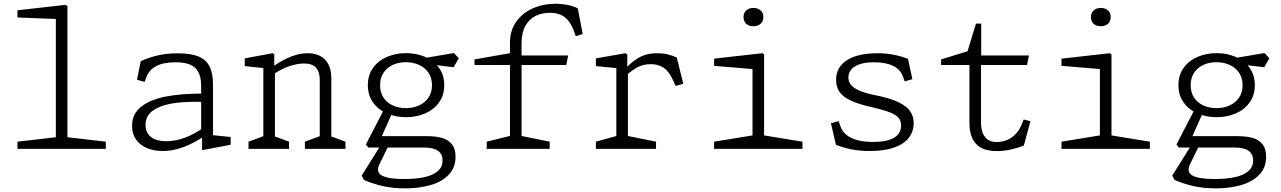

<svg xmlns="http://www.w3.org/2000/svg" viewBox="-20 -797 6860 1028"><path d="M73.5 -38.5 294.5 -64 279 -32V-721.5L301 -694.5L73.5 -703.5V-742L331 -771L341 -765V-32L325.5 -64L546.5 -38.5V0H73.5Z M1062 -68.5 1057 -79.5V-337.5Q1057 -386 1040.5 -413.8Q1024 -441.5 993.5 -452.8Q963 -464 917 -463.5Q852.5 -463 815 -442.5Q777.5 -422 763 -382L754.5 -358.5L713.5 -370L733.5 -469.5Q777 -489 824 -500.2Q871 -511.5 932.5 -511.5Q1002.5 -511.5 1043.2 -494.5Q1084 -477.5 1102.2 -440.8Q1120.5 -404 1120.5 -343V-50L1098 -75.5L1215 -63.5V-22L1067 6H1062ZM687 -122.5Q687 -187.5 736.2 -226Q785.5 -264.5 868.5 -280.2Q951.5 -296 1061 -296L1074.5 -251Q994.5 -254.5 924.2 -246.5Q854 -238.5 806.5 -210Q759 -181.5 759 -128Q759 -101 772 -81.2Q785 -61.5 809.5 -51.2Q834 -41 868.5 -41Q919.5 -41 968.8 -59.2Q1018 -77.5 1068.5 -112.5V-64.5L1065.5 -62.5Q1034 -42 1000 -25.5Q966 -9 928.2 1.2Q890.5 11.5 853 11.5Q802 11.5 764.5 -5Q727 -21.5 707 -51.8Q687 -82 687 -122.5Z M1612.5 -38.5 1703.5 -72 1692 -45V-367Q1692 -400.5 1681.5 -420.5Q1671 -440.5 1652.5 -448.8Q1634 -457 1607 -457Q1577.5 -457 1538.5 -445.8Q1499.5 -434.5 1453 -405.5Q1445 -400.5 1436.8 -395Q1428.5 -389.5 1420.5 -383.5L1425.5 -429.5Q1434.5 -436 1439 -439Q1443.5 -442 1452 -448Q1484 -469 1513.2 -483.2Q1542.5 -497.5 1570.8 -504.8Q1599 -512 1626.5 -512Q1666 -512 1694.5 -497.2Q1723 -482.5 1738.5 -452.2Q1754 -422 1754 -376.5V-40L1738.5 -72L1829.5 -38.5V0H1612.5ZM1310.5 -38.5 1401.5 -72 1390 -45V-457.5L1412 -430.5L1290.5 -443V-484.5L1438.5 -512L1448.5 -507V-426.5L1452 -419.5V-40L1436.5 -72L1527.5 -38.5V0H1310.5Z M1928.5 166.5 1916.5 143 2018.5 -19.5H2061.5L2012 81.5Q1991 124.5 2025 143Q2059 161.5 2141 161.5Q2204.5 161.5 2250.8 151.8Q2297 142 2323.2 119.8Q2349.5 97.5 2349.5 61.5Q2349.5 27 2324.5 10Q2299.5 -7 2251 -7H1952.5L1939 -23.5L2039 -216.5L2081.5 -196L2018 -53.5L2009 -68H2265.5Q2312.5 -68 2346 -58.8Q2379.5 -49.5 2399.2 -25.2Q2419 -1 2419 42Q2419 101.5 2381.5 139.5Q2344 177.5 2283.2 194.5Q2222.5 211.5 2151 211.5Q2081.5 211.5 2028.2 199Q1975 186.5 1928.5 166.5ZM1949.5 -341Q1949.5 -395.5 1977.8 -434.2Q2006 -473 2052.8 -492.8Q2099.5 -512.5 2154 -512.5Q2208.5 -512.5 2255.2 -492.8Q2302 -473 2330.2 -434.2Q2358.5 -395.5 2358.5 -341Q2358.5 -286.5 2330.2 -247.8Q2302 -209 2255.2 -189.2Q2208.5 -169.5 2154 -169.5Q2099.5 -169.5 2052.8 -189.2Q2006 -209 1977.8 -247.8Q1949.5 -286.5 1949.5 -341ZM2293 -341Q2293 -380 2274 -407.8Q2255 -435.5 2223 -449.8Q2191 -464 2153 -464Q2115 -464 2083.5 -449.8Q2052 -435.5 2033.5 -407.8Q2015 -380 2015 -341Q2015 -302 2033.5 -274.2Q2052 -246.5 2083.5 -232.2Q2115 -218 2153 -218Q2191 -218 2223 -232.2Q2255 -246.5 2274 -274.2Q2293 -302 2293 -341ZM2280 -452.5 2242 -484.5 2410.5 -513 2436.5 -485 2409 -437Z M2586 -38.5 2722 -72 2710.5 -45V-469.5V-568.5Q2710.5 -634 2744.2 -681.2Q2778 -728.5 2834.2 -752.8Q2890.5 -777 2956.5 -777Q2987 -777 3016.5 -771.2Q3046 -765.5 3073.5 -752.5L3100 -614.5L3062.5 -603.5L3058.5 -615.5Q3045.5 -655.5 3027.5 -680.2Q3009.5 -705 2984.2 -716.8Q2959 -728.5 2924 -728.5Q2881.5 -728.5 2847.5 -711.8Q2813.5 -695 2793 -658.5Q2772.5 -622 2772.5 -565.5V-469.5V-40L2757 -72L2923 -38.5V0H2586ZM2520.5 -479 2738 -517V-500H3022L3012 -449H2520.5Z M3170.5 -38.5 3291.5 -72 3280 -45V-457.5L3302 -430.5L3170.5 -443V-484.5L3328.5 -512L3338.5 -506V-426.5L3342 -419.5V-40L3326.5 -72L3492.5 -38.5V0H3170.5ZM3466.5 -453.5H3465Q3419 -453.5 3383.5 -431.5Q3348 -409.5 3316 -377L3315.5 -376.5V-414.5Q3352 -458.5 3395 -485.2Q3438 -512 3501 -512Q3528.5 -512 3553.5 -506.2Q3578.5 -500.5 3603.5 -489L3638.5 -348.5L3597.5 -337L3581.5 -371.5Q3562 -414.5 3533.8 -433.8Q3505.5 -453 3466.5 -453.5Z M3803.5 -38.5 4024.5 -74.5 4009 -42.5V-452.5L4031 -425.5L3803.5 -444.5V-483L4061 -512L4071 -506V-42.5L4055.5 -74.5L4276.5 -38.5V0H3803.5ZM3961 -705.5Q3961 -728.5 3975.8 -741.5Q3990.5 -754.5 4014 -754.5Q4037.5 -754.5 4052.2 -741.5Q4067 -728.5 4067 -705.5Q4067 -682.5 4052.2 -669.5Q4037.5 -656.5 4014 -656.5Q3998.5 -656.5 3986.5 -662.2Q3974.5 -668 3967.8 -679.2Q3961 -690.5 3961 -705.5Z M4455.5 -22 4429 -137 4470 -148.5 4480 -120.5Q4490 -92 4513.2 -73.8Q4536.5 -55.5 4571 -46.5Q4605.5 -37.5 4650.5 -37Q4726.5 -36.5 4765.5 -58.8Q4804.5 -81 4804.5 -125.5Q4804.5 -150 4791 -166Q4777.5 -182 4746.8 -194.5Q4716 -207 4659.5 -220.5L4638 -225.5Q4573 -240.5 4533.5 -259.2Q4494 -278 4475.2 -304.5Q4456.5 -331 4456.5 -368.5Q4456.5 -416 4483.8 -448Q4511 -480 4560.2 -496Q4609.5 -512 4676 -512Q4723 -512 4763.8 -504.2Q4804.5 -496.5 4841.5 -482L4865 -373L4824 -361.5L4813.5 -389.5Q4800.5 -424.5 4763 -443.8Q4725.5 -463 4662 -463.5Q4598 -464.5 4560.2 -443Q4522.5 -421.5 4522.5 -381.5Q4522.5 -360.5 4535 -344Q4547.5 -327.5 4576.8 -314Q4606 -300.5 4655 -289.5L4670 -286.5Q4744.5 -271.5 4788.5 -250.8Q4832.5 -230 4852.2 -202.5Q4872 -175 4872 -137.5Q4872 -93 4846.2 -59.5Q4820.5 -26 4767.8 -7.2Q4715 11.5 4636 11.5Q4583 11.5 4539 2.8Q4495 -6 4455.5 -22Z M5170.5 -140V-461.5L5193 -449H5019V-479L5173.5 -526.5L5148.5 -483.5L5205.5 -670.5H5233.5V-486.5L5211 -500H5489L5479 -449H5211L5232.5 -461.5V-141Q5232.5 -91 5253.8 -63.5Q5275 -36 5318.5 -36.5Q5348 -37 5373.8 -48.2Q5399.5 -59.5 5419 -80.5Q5438.5 -101.5 5450 -130L5461 -157.5L5497 -148L5462 -18Q5433 -5.5 5393.2 3.2Q5353.5 12 5317 12Q5266.5 12 5234.2 -5Q5202 -22 5186.2 -55.5Q5170.5 -89 5170.5 -140Z M5663.5 -38.5 5884.5 -74.5 5869 -42.5V-452.5L5891 -425.5L5663.5 -444.5V-483L5921 -512L5931 -506V-42.5L5915.5 -74.5L6136.5 -38.5V0H5663.5ZM5821 -705.5Q5821 -728.5 5835.8 -741.5Q5850.5 -754.5 5874 -754.5Q5897.5 -754.5 5912.2 -741.5Q5927 -728.5 5927 -705.5Q5927 -682.5 5912.2 -669.5Q5897.5 -656.5 5874 -656.5Q5858.5 -656.5 5846.5 -662.2Q5834.5 -668 5827.8 -679.2Q5821 -690.5 5821 -705.5Z M6268.5 166.5 6256.5 143 6358.5 -19.5H6401.5L6352 81.5Q6331 124.5 6365 143Q6399 161.5 6481 161.5Q6544.5 161.5 6590.8 151.8Q6637 142 6663.2 119.8Q6689.5 97.5 6689.5 61.5Q6689.5 27 6664.5 10Q6639.5 -7 6591 -7H6292.5L6279 -23.5L6379 -216.5L6421.5 -196L6358 -53.5L6349 -68H6605.5Q6652.5 -68 6686 -58.8Q6719.5 -49.5 6739.2 -25.2Q6759 -1 6759 42Q6759 101.5 6721.5 139.5Q6684 177.5 6623.2 194.5Q6562.5 211.5 6491 211.5Q6421.5 211.5 6368.2 199Q6315 186.5 6268.5 166.5ZM6289.5 -341Q6289.5 -395.5 6317.8 -434.2Q6346 -473 6392.8 -492.8Q6439.5 -512.5 6494 -512.5Q6548.5 -512.5 6595.2 -492.8Q6642 -473 6670.2 -434.2Q6698.5 -395.5 6698.5 -341Q6698.5 -286.5 6670.2 -247.8Q6642 -209 6595.2 -189.2Q6548.5 -169.5 6494 -169.5Q6439.5 -169.5 6392.8 -189.2Q6346 -209 6317.8 -247.8Q6289.5 -286.5 6289.5 -341ZM6633 -341Q6633 -380 6614 -407.8Q6595 -435.5 6563 -449.8Q6531 -464 6493 -464Q6455 -464 6423.5 -449.8Q6392 -435.5 6373.5 -407.8Q6355 -380 6355 -341Q6355 -302 6373.5 -274.2Q6392 -246.5 6423.5 -232.2Q6455 -218 6493 -218Q6531 -218 6563 -232.2Q6595 -246.5 6614 -274.2Q6633 -302 6633 -341ZM6620 -452.5 6582 -484.5 6750.5 -513 6776.5 -485 6749 -437Z"/></svg>

Font: Monaspace Xenon Var
Style: Regular
Weight: 400
Designer: Riley Cran and the Lettermatic Team
Version: Version 1.000 (Monaspace Xenon Var)